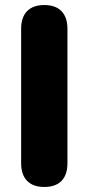

<svg xmlns="http://www.w3.org/2000/svg" viewBox="-20 -734 352 763"><path d="M156 9C216 9 248 -24 248 -85V-620C248 -681 215 -714 156 -714C97 -714 64 -681 64 -620V-85C64 -24 97 9 156 9Z"/></svg>

Font: Nunito Black
Style: Regular
Weight: 900
Designer: Vernon Adams
Foundry: Vernon Adams
Version: Version 3.602